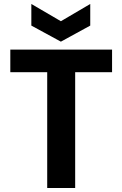

<svg xmlns="http://www.w3.org/2000/svg" viewBox="-20 -948 617 968"><path d="M32 -698H545V-584H359V0H218V-584H32ZM435 -928V-819L287 -738L138 -819V-928L287 -841Z"/></svg>

Font: Parkinsans SemiBold
Style: Regular
Weight: 600
Designer: Red Stone, Indian Type Foundry
Foundry: Indian Type Foundry
Version: Version 1.000